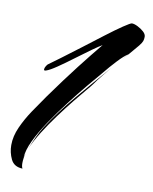

<svg xmlns="http://www.w3.org/2000/svg" viewBox="-72 -634 566 711"><g transform="rotate(10 211.0 -279.0)"><path d="M61 21Q29 20 17 -5Q5 -30 5 -58Q5 -91 20.5 -125.5Q36 -160 58.5 -193.5Q81 -227 103 -258Q156 -332 198 -386Q240 -440 274 -481Q263 -475 237 -456.5Q211 -438 180.5 -415Q150 -392 123.5 -374Q97 -356 84 -352Q83 -352 82 -351.5Q81 -351 80 -351Q76 -351 76 -355Q76 -360 79.5 -366Q83 -372 86 -375Q100 -385 131 -408Q162 -431 200 -460Q238 -489 274 -516.5Q310 -544 336 -561.5Q362 -579 367 -579Q376 -579 389 -572.5Q402 -566 412 -557Q422 -548 422 -538Q422 -529 419.5 -522Q417 -515 407.5 -503Q398 -491 377 -467L353 -440Q363 -452 369 -458.5Q375 -465 374 -464Q359 -455 336 -430.5Q313 -406 292 -380Q272 -357 243 -322Q214 -287 182.5 -246Q151 -205 123 -163.5Q95 -122 77 -84.5Q59 -47 58 -19Q59 -27 63 -38Q57 -17 57 1Q57 14 61 21ZM70 -57Q79 -80 89.5 -102.5Q100 -125 111 -142Q152 -206 209 -273.5Q266 -341 320 -403Q306 -386 291.5 -368Q277 -350 265 -333Q261 -327 243.5 -306.5Q226 -286 202 -256Q178 -226 152.5 -191.5Q127 -157 105 -122Q83 -87 70 -57Z"/></g></svg>

Font: Smooch
Style: Regular
Weight: 400
Designer: Robert E. Leuschke
Foundry: Robert E. Leuschke
Version: Version 1.010; ttfautohint (v1.8.3)